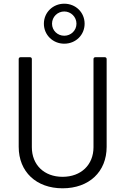

<svg xmlns="http://www.w3.org/2000/svg" viewBox="-20 -1009 695 1037"><path d="M327 -773C389 -773 437 -820 437 -881C437 -942 389 -989 327 -989C266 -989 217 -942 217 -881C217 -820 266 -773 327 -773ZM327 -816C291 -816 261 -844 261 -881C261 -918 291 -947 327 -947C363 -947 393 -918 393 -881C393 -844 363 -816 327 -816ZM318 8C461 8 556 -81 556 -216V-690C556 -696 552 -700 546 -700H495C489 -700 485 -696 485 -690V-214C485 -119 418 -54 318 -54C218 -54 152 -119 152 -214V-690C152 -696 148 -700 142 -700H91C85 -700 81 -696 81 -690V-216C81 -81 176 8 318 8Z"/></svg>

Font: Elastic
Style: elastic
Weight: 400
Designer: Jeremy Tribby
Foundry: Tribby Type
Version: Version 1.422;hotconv 1.0.109;makeotfexe 2.5.65596